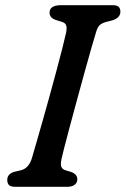

<svg xmlns="http://www.w3.org/2000/svg" viewBox="-20 -720 484 740"><path d="M217 -107Q212.5 -86 216.8 -76.2Q221 -66.5 235 -63L255 -57Q278 -48 278 -29Q278 -15.5 267.5 -7.8Q257 0 240.5 0H40Q21 0 14.5 -7Q8 -14 8 -26Q7.5 -49.5 35.5 -58L59.5 -63.5Q90 -70.5 102.5 -109Q107.5 -126 118 -162.2Q128.5 -198.5 142 -246Q155.5 -293.5 169.8 -345.2Q184 -397 197.2 -445.8Q210.5 -494.5 220.2 -533.5Q230 -572.5 234.5 -593Q238.5 -611.5 235.2 -621.8Q232 -632 216.5 -636.5L195 -643Q171 -651.5 171 -671Q171 -700 215 -700H413Q431.5 -700 437.8 -693.2Q444 -686.5 444 -675Q444 -652 414.5 -642L389.5 -635.5Q372.5 -631 364.2 -623Q356 -615 350.5 -597Q343.5 -574 331.2 -531.5Q319 -489 304.5 -436.2Q290 -383.5 275.2 -329.2Q260.5 -275 247.8 -227.5Q235 -180 226.8 -147.5Q218.5 -115 217 -107Z"/></svg>

Font: Fraunces 9pt SuperSoft
Style: Italic
Weight: 400
Italic angle: -16°
Version: Version 1.000;[b76b70a41]